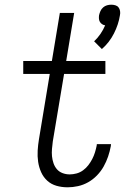

<svg xmlns="http://www.w3.org/2000/svg" viewBox="-20 -790 540 818"><path d="M414 -581 381 -614Q396 -628 408 -645.5Q420 -663 428 -682Q421 -683 415 -687Q409 -691 405.5 -697Q402 -703 401.5 -710.5Q401 -718 402 -725Q404 -734 408 -743Q412 -752 419.5 -758.5Q427 -765 436 -767.5Q445 -770 454 -770Q463 -770 471.5 -767.5Q480 -765 485 -758.5Q490 -752 491.5 -743Q493 -734 491 -725Q485 -686 465.5 -647.5Q446 -609 414 -581ZM268 8Q243 8 220.5 1.5Q198 -5 181.5 -20Q165 -35 155.5 -56Q146 -77 142.5 -100.5Q139 -124 140.5 -148.5Q142 -173 146 -197L192 -475H79V-530H201L235 -735H296L262 -530H429V-475H253L205 -188Q203 -172 201.5 -156Q200 -140 201.5 -124.5Q203 -109 208 -94.5Q213 -80 222.5 -69Q232 -58 246.5 -52.5Q261 -47 277 -47Q291 -47 306 -51Q321 -55 334 -64.5Q347 -74 356.5 -86.5Q366 -99 373 -112.5Q380 -126 384.5 -140.5Q389 -155 392 -170Q392 -171 392 -173Q392 -175 393 -176H453Q453 -174 452.5 -171.5Q452 -169 452 -167Q448 -145 440.5 -123Q433 -101 421.5 -80.5Q410 -60 393 -42.5Q376 -25 355.5 -13.5Q335 -2 312.5 3Q290 8 268 8Z"/></svg>

Font: Iosevka Curly Light Oblique
Style: Regular
Weight: 300
Italic angle: -9°
Monospace: yes
Designer: Belleve Invis
Foundry: Belleve Invis
Version: Version 11.1.0; ttfautohint (v1.8.3)